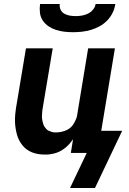

<svg xmlns="http://www.w3.org/2000/svg" viewBox="-20 -760 640 954"><path d="M343 -600Q321 -600 299.5 -602.5Q278 -605 258 -611.5Q238 -618 221 -629.5Q204 -641 192.5 -658Q181 -675 178.5 -696.5Q176 -718 179 -740H277Q275 -725 281 -712Q287 -699 299.5 -692Q312 -685 326.5 -682.5Q341 -680 356 -680Q371 -680 386.5 -682.5Q402 -685 416.5 -692Q431 -699 442 -712Q453 -725 455 -740H553Q550 -718 539.5 -696.5Q529 -675 512.5 -658Q496 -641 475 -629.5Q454 -618 432 -611.5Q410 -605 387.5 -602.5Q365 -600 343 -600ZM328 174 411 0H332L343 -68Q335 -57 326.5 -47Q318 -37 308 -28.5Q298 -20 286.5 -13Q275 -6 262.5 -1.5Q250 3 235 5.5Q220 8 213 8H203Q186 8 170.5 5.5Q155 3 140.5 -2.5Q126 -8 113.5 -17Q101 -26 91.5 -38Q82 -50 75 -63.5Q68 -77 64 -92Q60 -107 57.5 -123Q55 -139 54.5 -155Q54 -171 55.5 -190Q57 -209 59 -220L109 -520H242L191 -216Q190 -208 189.5 -200.5Q189 -193 188.5 -185.5Q188 -178 189 -170.5Q190 -163 191.5 -156Q193 -149 195.5 -142Q198 -135 202 -129Q206 -123 211 -118Q216 -113 222.5 -110Q229 -107 237.5 -104.5Q246 -102 252 -102H258Q269 -102 280 -104Q291 -106 302.5 -110Q314 -114 324 -121Q334 -128 341 -137.5Q348 -147 354 -160Q360 -173 362 -180L418 -520H551L483 -110H587L452 174Z"/></svg>

Font: Iosevka Aile Extrabold
Style: Italic
Weight: 800
Italic angle: -9°
Designer: Belleve Invis
Foundry: Belleve Invis
Version: Version 31.1.0; ttfautohint (v1.8.4)